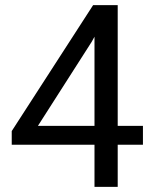

<svg xmlns="http://www.w3.org/2000/svg" viewBox="-20 -731 602 751"><path d="M440.4 -238.8H539.1V-165H440.4V0H349.6V-165H25.9V-218.3L344.2 -710.9H440.4ZM128.4 -238.8H349.6V-587.4L338.9 -567.9Z"/></svg>

Font: TypoPRO Roboto
Style: Regular
Weight: 400
Designer: Google
Version: Version 2.136; 2016